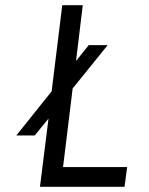

<svg xmlns="http://www.w3.org/2000/svg" viewBox="-20 -720 575 740"><path d="M460 0H134L167 -263L114 -198H43L179 -368L220 -700H299L273 -485L322 -546H395L260 -379L223 -76H470Z"/></svg>

Font: Kulim Park
Style: Italic
Weight: 400
Italic angle: -8°
Designer: Noponies / Dale Sattler
Foundry: Noponies
Version: Version 1.000; ttfautohint (v1.8.3)